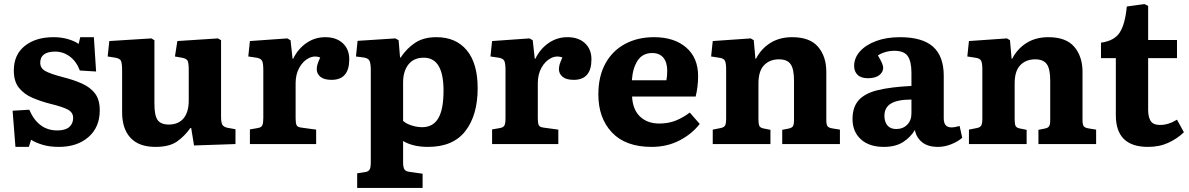

<svg xmlns="http://www.w3.org/2000/svg" viewBox="-20 -709 5852 945"><path d="M56 14 42 -164 124 -169Q168 -67 262 -67Q301 -67 320.5 -83.5Q340 -100 340 -129Q340 -155 315 -169Q290 -183 228 -198Q181 -210 140 -227.5Q99 -245 73.5 -276.5Q48 -308 48 -362Q48 -440 102 -483Q156 -526 243 -526Q282 -526 314.5 -516.5Q347 -507 367 -493L375 -526H442L453 -357L373 -362Q356 -407 323.5 -431Q291 -455 252 -455Q178 -455 178 -400Q178 -374 202 -360Q226 -346 287 -330Q343 -316 384 -297.5Q425 -279 448 -248.5Q471 -218 471 -166Q471 -83 415.5 -34.5Q360 14 270 14Q225 14 191 4Q157 -6 133 -21L122 14Z M745 14Q664 14 622.5 -30.5Q581 -75 581 -157V-363Q581 -395 576 -408Q571 -421 548 -425L510 -431L518 -507L725 -520L740 -511V-198Q740 -140 756 -118Q772 -96 811 -96Q858 -96 883.5 -126.5Q909 -157 909 -215V-364Q909 -400 903 -410.5Q897 -421 875 -425L841 -431L853 -507L1053 -520L1068 -511V-135Q1068 -106 1074.5 -95Q1081 -84 1100 -80L1139 -73V0L935 7L921 -79H917Q888 -38 850.5 -12Q813 14 745 14Z M1210 0V-72L1250 -79Q1266 -82 1271 -92Q1276 -102 1276 -128V-363Q1276 -396 1270.5 -408.5Q1265 -421 1243 -425L1202 -431L1210 -507L1394 -520L1410 -511L1420 -420H1423Q1447 -469 1488.5 -497.5Q1530 -526 1581 -526Q1635 -526 1667 -496.5Q1699 -467 1699 -417Q1699 -316 1612 -316Q1575 -316 1557 -331Q1539 -346 1539 -368Q1539 -380 1542.5 -392Q1546 -404 1556 -426Q1527 -437 1499 -422.5Q1471 -408 1453 -375.5Q1435 -343 1435 -299V-126Q1435 -102 1440 -92.5Q1445 -83 1463 -81L1536 -71V0Z M1738 216V144L1777 138Q1792 136 1798.5 126.5Q1805 117 1805 90V-362Q1805 -399 1798 -411Q1791 -423 1770 -426L1732 -431L1740 -508L1926 -520L1942 -511L1949 -426H1952Q1982 -471 2023.5 -498.5Q2065 -526 2128 -526Q2224 -526 2277.5 -461.5Q2331 -397 2331 -275Q2331 -142 2270.5 -64Q2210 14 2087 14Q2012 14 1964 -15V90Q1964 114 1970.5 124.5Q1977 135 1997 137L2060 146V216ZM2058 -83Q2111 -83 2137 -126.5Q2163 -170 2163 -263Q2163 -425 2066 -425Q2016 -425 1990 -391.5Q1964 -358 1964 -303V-114Q1979 -100 2006 -91.5Q2033 -83 2058 -83Z M2402 0V-72L2442 -79Q2458 -82 2463 -92Q2468 -102 2468 -128V-363Q2468 -396 2462.5 -408.5Q2457 -421 2435 -425L2394 -431L2402 -507L2586 -520L2602 -511L2612 -420H2615Q2639 -469 2680.5 -497.5Q2722 -526 2773 -526Q2827 -526 2859 -496.5Q2891 -467 2891 -417Q2891 -316 2804 -316Q2767 -316 2749 -331Q2731 -346 2731 -368Q2731 -380 2734.5 -392Q2738 -404 2748 -426Q2719 -437 2691 -422.5Q2663 -408 2645 -375.5Q2627 -343 2627 -299V-126Q2627 -102 2632 -92.5Q2637 -83 2655 -81L2728 -71V0Z M3187 14Q3059 14 2992 -57Q2925 -128 2925 -244Q2925 -333 2959.5 -396Q2994 -459 3056 -492.5Q3118 -526 3199 -526Q3298 -526 3357 -475.5Q3416 -425 3416 -334Q3416 -283 3404 -234H3091Q3094 -170 3130 -135.5Q3166 -101 3225 -101Q3270 -101 3306 -115.5Q3342 -130 3375 -155L3424 -99Q3385 -49 3324 -17.5Q3263 14 3187 14ZM3090 -314H3260Q3264 -335 3264 -361Q3264 -402 3245 -425Q3226 -448 3190 -448Q3143 -448 3118.5 -411Q3094 -374 3090 -314Z M3488 0V-71L3528 -79Q3543 -82 3548.5 -91Q3554 -100 3554 -127V-366Q3554 -398 3548 -410Q3542 -422 3519 -425L3480 -431L3488 -507L3675 -520L3690 -511L3698 -420H3701Q3726 -469 3771.5 -497.5Q3817 -526 3879 -526Q3966 -526 4006.5 -478.5Q4047 -431 4047 -355V-118Q4047 -97 4052.5 -88.5Q4058 -80 4077 -77L4114 -71V0H3830V-70L3860 -76Q3877 -79 3882.5 -87.5Q3888 -96 3888 -118V-313Q3888 -370 3871 -393.5Q3854 -417 3814 -417Q3769 -417 3741 -388.5Q3713 -360 3713 -298V-121Q3713 -99 3717.5 -89.5Q3722 -80 3737 -77L3772 -70V0Z M4330 14Q4258 14 4217 -23.5Q4176 -61 4176 -123Q4176 -182 4206.5 -216Q4237 -250 4301 -265.5Q4365 -281 4466 -286V-351Q4466 -406 4448 -432.5Q4430 -459 4382 -459Q4359 -459 4337 -452.5Q4315 -446 4301 -436Q4327 -393 4327 -376Q4327 -354 4307.5 -339Q4288 -324 4252 -324Q4218 -324 4201 -340.5Q4184 -357 4184 -384Q4184 -424 4212.5 -456Q4241 -488 4292 -507Q4343 -526 4409 -526Q4520 -526 4572.5 -479Q4625 -432 4625 -336V-126Q4625 -82 4663 -82Q4680 -82 4703 -89L4716 -31Q4696 -13 4663 0.5Q4630 14 4596 14Q4547 14 4518.5 -9Q4490 -32 4483 -69Q4462 -34 4425 -10Q4388 14 4330 14ZM4391 -74Q4424 -74 4445 -95Q4466 -116 4466 -151V-219Q4398 -219 4365.5 -199.5Q4333 -180 4333 -139Q4333 -110 4347.5 -92Q4362 -74 4391 -74Z M4749 0V-71L4789 -79Q4804 -82 4809.5 -91Q4815 -100 4815 -127V-366Q4815 -398 4809 -410Q4803 -422 4780 -425L4741 -431L4749 -507L4936 -520L4951 -511L4959 -420H4962Q4987 -469 5032.5 -497.5Q5078 -526 5140 -526Q5227 -526 5267.5 -478.5Q5308 -431 5308 -355V-118Q5308 -97 5313.5 -88.5Q5319 -80 5338 -77L5375 -71V0H5091V-70L5121 -76Q5138 -79 5143.5 -87.5Q5149 -96 5149 -118V-313Q5149 -370 5132 -393.5Q5115 -417 5075 -417Q5030 -417 5002 -388.5Q4974 -360 4974 -298V-121Q4974 -99 4978.5 -89.5Q4983 -80 4998 -77L5033 -70V0Z M5630 14Q5472 14 5472 -142V-423H5399V-499Q5465 -508 5491.5 -549.5Q5518 -591 5526 -677L5613 -689L5631 -680V-512H5773V-423H5631V-169Q5631 -133 5643.5 -113.5Q5656 -94 5690 -94Q5731 -94 5773 -120L5807 -58Q5775 -27 5731 -6.5Q5687 14 5630 14Z"/></svg>

Font: Literata
Style: Bold
Weight: 700
Designer: Latin by Veronika Burian and Jose Scaglione. Greek by Irene Vlachou. Cyrillic by Vera Evstafieva.
Foundry: TypeTogether
Version: Version 3.103; ttfautohint (v1.8.4.7-5d5b);gftools[0.9.29]